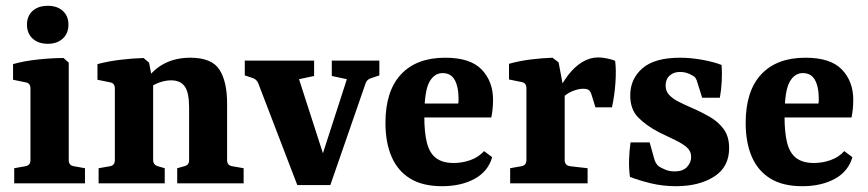

<svg xmlns="http://www.w3.org/2000/svg" viewBox="-20 -632 2992 662"><path d="M217 -80Q217 -62 234 -59L273 -52V0H29V-52L68 -59Q85 -62 85 -80V-327Q85 -345 69 -348L25 -357V-411Q64 -422 112 -427Q160 -432 199 -432L217 -416ZM216 -547Q216 -517 196.5 -499Q177 -481 145 -481Q112 -481 92.5 -499Q73 -517 73 -547Q73 -577 92.5 -594.5Q112 -612 145 -612Q177 -612 196.5 -594.5Q216 -577 216 -547Z M591 0V-52L616 -59Q624 -61 628 -66Q632 -71 632 -80V-261Q632 -313 617 -334Q602 -355 570 -355Q549 -355 526.5 -346.5Q504 -338 484 -321L485 -358Q512 -396 550 -414.5Q588 -433 636 -433Q710 -433 736.5 -392Q763 -351 763 -275V-80Q763 -62 780 -59L820 -52V0ZM320 0V-52L360 -59Q376 -62 376 -80V-327Q376 -345 360 -348L316 -357V-411Q354 -421 396 -426Q438 -431 475 -432L494 -416L508 -341V-80Q508 -64 524 -59L548 -52V0Z M1176 -359 1124 -370V-423H1288V-372L1261 -363Q1246 -359 1241 -346L1119 6H1058ZM1094 6H1005L870 -346Q864 -359 851 -363L824 -372V-423H1063V-370L1011 -359L1112 -46Z M1309 -208Q1309 -318 1362.5 -375.5Q1416 -433 1515 -433Q1602 -433 1641 -392Q1680 -351 1680 -288Q1680 -273 1678.5 -257Q1677 -241 1674 -227H1399V-275H1560Q1561 -280 1561 -284Q1561 -288 1561 -294Q1561 -332 1548 -356Q1535 -380 1506 -380Q1477 -380 1460 -348.5Q1443 -317 1443 -231Q1443 -175 1452 -139.5Q1461 -104 1483.5 -87Q1506 -70 1544 -70Q1574 -70 1602 -80Q1630 -90 1649 -111L1677 -90Q1663 -41 1616.5 -15.5Q1570 10 1504 10Q1437 10 1394 -16.5Q1351 -43 1330 -92Q1309 -141 1309 -208Z M1898 -303Q1916 -343 1938.5 -372.5Q1961 -402 1987.5 -418Q2014 -434 2043 -434Q2055 -434 2073 -430.5Q2091 -427 2101 -422Q2105 -391 2102 -347Q2099 -303 2090 -262H2033L2020 -304Q2016 -318 2009.5 -322Q2003 -326 1990 -326Q1974 -326 1952 -317Q1930 -308 1910 -285ZM1927 -305V-80Q1927 -62 1945 -59L2006 -52V0H1739V-52L1778 -59Q1795 -62 1795 -80V-328Q1795 -346 1779 -349L1735 -358V-412Q1770 -422 1810.5 -427Q1851 -432 1885 -433L1906 -417Z M2152 -22Q2148 -51 2149 -82Q2150 -113 2154 -141H2220L2235 -87Q2240 -67 2252 -58Q2260 -53 2274 -47Q2288 -41 2307 -41Q2334 -41 2348.5 -56Q2363 -71 2363 -91Q2363 -111 2348 -124Q2333 -137 2308 -149Q2283 -161 2252 -176Q2208 -199 2180.5 -227Q2153 -255 2153 -303Q2153 -360 2195 -396.5Q2237 -433 2325 -433Q2361 -433 2400.5 -426Q2440 -419 2468 -408Q2470 -382 2468.5 -352Q2467 -322 2462 -295H2401L2385 -346Q2382 -357 2378.5 -362.5Q2375 -368 2367 -372Q2357 -378 2346.5 -381Q2336 -384 2325 -384Q2303 -384 2289 -371.5Q2275 -359 2275 -337Q2275 -318 2287 -305Q2299 -292 2318.5 -282Q2338 -272 2361 -262Q2396 -247 2426.5 -229.5Q2457 -212 2475.5 -186.5Q2494 -161 2494 -121Q2494 -56 2442 -23Q2390 10 2311 10Q2265 10 2224 0Q2183 -10 2152 -22Z M2551 -208Q2551 -318 2604.5 -375.5Q2658 -433 2757 -433Q2844 -433 2883 -392Q2922 -351 2922 -288Q2922 -273 2920.5 -257Q2919 -241 2916 -227H2641V-275H2802Q2803 -280 2803 -284Q2803 -288 2803 -294Q2803 -332 2790 -356Q2777 -380 2748 -380Q2719 -380 2702 -348.5Q2685 -317 2685 -231Q2685 -175 2694 -139.5Q2703 -104 2725.5 -87Q2748 -70 2786 -70Q2816 -70 2844 -80Q2872 -90 2891 -111L2919 -90Q2905 -41 2858.5 -15.5Q2812 10 2746 10Q2679 10 2636 -16.5Q2593 -43 2572 -92Q2551 -141 2551 -208Z"/></svg>

Font: Rasa
Style: Bold
Weight: 700
Designer: Anna Giedrys (Yrsa+Rasa design), David Brezina (Yrsa art-direction, Rasa art-direction, design)
Foundry: Rosetta Type Foundry
Version: Version 2.004